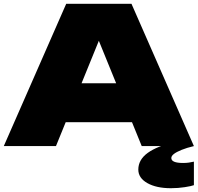

<svg xmlns="http://www.w3.org/2000/svg" viewBox="-23 -770 1042 1012"><path d="M238 -126V-331H749V-126ZM670 -750 999 0H724L465 -636H531L272 0H-3L326 -750ZM901 -22 976 -12V0H999Q961 9 934 20Q907 31 893.5 41.5Q880 52 880 63Q880 89 942 89Q959 89 972.5 87Q986 85 999 82V206Q986 211 951 216.5Q916 222 878 222Q801 222 753.5 195Q706 168 706 124Q706 72 755.5 36Q805 0 901 -22Z"/></svg>

Font: Unbounded Black
Style: Regular
Weight: 900
Designer: Luke Prowse, Jean-Baptiste Morizot, Fátima Lázaro, Florian Runge
Foundry: NaN
Version: Version 1.701;gftools[0.9.28.dev5+ged2979d]